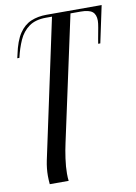

<svg xmlns="http://www.w3.org/2000/svg" viewBox="-87 -593 629 890"><g transform="rotate(-10 227.5 -148.0)"><path d="M74 240Q73 230 72.5 219.5Q72 209 72 201Q72 166 79.5 129.5Q87 93 95 57L219 -523H191Q141 -523 110.5 -501Q80 -479 63.5 -442Q47 -405 37 -361H27L31 -378Q44 -441 67 -475Q90 -509 122.5 -522.5Q155 -536 195 -536H455L418 -362H408L412 -386Q417 -413 421 -434.5Q425 -456 425 -468Q425 -497 409 -510Q393 -523 354 -523H306L179 65Q172 96 166.5 135Q161 174 161 206Q161 216 161.5 225Q162 234 163 240Z"/></g></svg>

Font: Noto Serif Display ExtraCondensed
Style: Italic
Weight: 400
Width: 2
Italic angle: -12°
Designer: Monotype Design Team
Foundry: Monotype Imaging Inc.
Version: Version 2.009